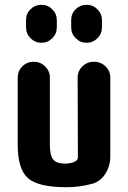

<svg xmlns="http://www.w3.org/2000/svg" viewBox="-20 -780 540 810"><path d="M376 -519.5Q405.3 -519.5 425.3 -500Q445.3 -480.5 445.3 -452.1V-120.1Q445.3 -79.1 423.8 -45.9Q402.3 -12.7 366.2 -3.9Q313.5 9.8 259.8 9.8Q141.6 9.8 98.1 -28.3Q54.7 -66.4 54.7 -169.9V-452.1Q54.7 -480.5 74.2 -500Q93.8 -519.5 122.1 -519.5Q150.4 -519.5 170.4 -500Q190.4 -480.5 190.4 -452.1V-169.9Q190.4 -124 204.6 -106.9Q218.8 -89.8 254.9 -89.8Q282.2 -89.8 299.8 -100.6Q308.6 -105.5 308.6 -118.2L307.6 -452.1Q307.6 -480.5 327.6 -500Q347.7 -519.5 376 -519.5ZM410.2 -695.3V-665Q410.2 -637.7 391.1 -618.7Q372.1 -599.6 345.2 -599.6Q318.4 -599.6 299.3 -618.7Q280.3 -637.7 280.3 -665V-695.3Q280.3 -722.7 299.3 -741.2Q318.4 -759.8 345.2 -759.8Q372.1 -759.8 391.1 -740.7Q410.2 -721.7 410.2 -695.3ZM89.8 -695.3Q89.8 -722.7 108.9 -741.2Q127.9 -759.8 154.8 -759.8Q181.6 -759.8 200.7 -740.7Q219.7 -721.7 219.7 -695.3V-665Q219.7 -637.7 200.7 -618.7Q181.6 -599.6 154.8 -599.6Q127.9 -599.6 108.9 -618.7Q89.8 -637.7 89.8 -665Z"/></svg>

Font: Rounded-X Mgen+ 1mn bold
Style: Bold
Weight: 700
Designer: [Source Han Sans]
Ryoko NISHIZUKA  (kana & ideographs); Paul D. Hunt (Latin, Greek & Cyrillic); Wenlong ZHANG  (bopomofo
Version: Version 1.059.20150602